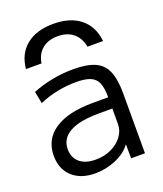

<svg xmlns="http://www.w3.org/2000/svg" viewBox="-145 -878 835 983"><g transform="rotate(-20 272.5 -386.5)"><path d="M262.3 -783.3Q354 -783.3 408.9 -739Q463.7 -694.7 472.4 -613.3H387.6Q378.3 -662.6 345.8 -689.3Q313.3 -716 262.3 -716Q210 -716 177.4 -689.3Q144.7 -662.6 137.1 -613.3H52.3Q60 -694.7 115.2 -739Q170.3 -783.3 262.3 -783.3ZM204.7 10Q125.7 10 79.8 -32.3Q34 -74.7 34 -147Q34 -237 107.2 -285.3Q180.3 -333.7 316.6 -333.7H398.6Q398.6 -384 387 -412Q375.3 -440 347.1 -451.6Q319 -463.3 269.7 -463.3Q218.3 -463.3 167 -452.9Q115.7 -442.6 68.7 -421.9L55.7 -487.3Q105 -507.7 162.5 -518.8Q220 -530 279 -530Q353 -530 396.4 -510.8Q439.7 -491.7 458.5 -447Q477.4 -402.3 477.4 -327V0H402L401.3 -74.6H399.6Q372.3 -36.6 318 -13.3Q263.6 10 204.7 10ZM230 -55.4Q277.3 -55.4 315.5 -73.4Q353.6 -91.4 376.1 -121.7Q398.6 -152 398.6 -188.7V-272.3H326.7Q220.4 -272.3 166.5 -242.3Q112.7 -212.3 112.7 -153.7Q112.7 -108.4 143.6 -81.9Q174.4 -55.4 230 -55.4Z"/></g></svg>

Font: M PLUS 1 Thin
Style: Regular
Weight: 100
Designer: Coji Morishita
Foundry: UNDERFOREST DESIGN
Version: Version 1.001